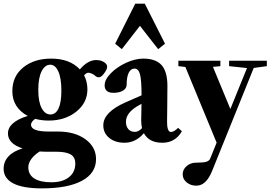

<svg xmlns="http://www.w3.org/2000/svg" viewBox="-29 -765 1478 1044"><path d="M235.4 -109.4Q197.8 -109.4 162.1 -118.7Q139.6 -102.5 139.6 -86.9Q139.6 -49.8 235.4 -49.8H285.2Q377.9 -49.8 435.5 -7.8Q493.2 34.2 493.2 100.1Q493.2 176.8 416.5 218Q339.8 259.3 198.7 259.3Q95.7 259.3 43.2 232.2Q-9.3 205.1 -9.3 152.3Q-9.3 113.8 17.3 85.2Q43.9 56.6 93.8 42Q14.2 16.1 14.2 -39.1Q14.2 -101.1 121.6 -134.8Q82 -155.3 60.1 -189.5Q38.1 -223.6 38.1 -269Q38.1 -350.6 97.4 -398.4Q156.7 -446.3 249 -446.3Q350.6 -446.3 405.3 -387.7Q448.7 -438.5 494.1 -438.5Q521 -438.5 539.6 -425.3Q553.7 -415 553.7 -401.9Q553.7 -388.7 537.8 -366.7Q522 -344.7 508.3 -344.7Q496.6 -344.7 487.3 -354Q481.9 -359.4 470.5 -364.5Q459 -369.6 451.7 -369.6Q440.9 -369.6 428.2 -355.5Q446.3 -320.3 446.3 -279.3Q446.3 -206.1 385.5 -157.7Q324.7 -109.4 235.4 -109.4ZM245.1 -142.6Q273.9 -142.6 289.3 -175.3Q304.7 -208 304.7 -272Q304.7 -339.8 288.1 -376.5Q271.5 -413.1 244.1 -413.1Q215.3 -413.1 197.3 -377.4Q179.2 -341.8 179.2 -275.9Q179.2 -211.4 197.5 -177Q215.8 -142.6 245.1 -142.6ZM125 144.5Q125 184.6 157.2 205.3Q189.5 226.1 250.5 226.1Q311 226.1 345.7 198.7Q380.4 171.4 380.4 124.5Q380.4 88.4 354.2 74.2Q328.1 60.1 278.3 60.1H231Q207.5 60.1 187 58.6Q158.2 76.7 141.6 99.1Q125 121.6 125 144.5Z M633.3 -497.6 597.2 -527.3 706.5 -745.1H758.3L868.2 -527.3L831.1 -497.6L731.9 -624.5ZM647.9 11.2Q597.2 11.2 564.9 -15.1Q532.7 -41.5 532.7 -83.5Q532.7 -155.3 653.8 -208.5L740.7 -246.6Q740.7 -328.6 732.4 -360.4Q724.1 -392.1 702.6 -392.1Q682.1 -392.1 670.9 -369.4Q659.7 -346.7 659.7 -305.2Q659.7 -284.7 640.1 -272.5Q620.6 -260.3 587.9 -260.3Q540 -260.3 540 -301.3Q540 -332 573.2 -366.2Q606.4 -400.4 656 -423.3Q705.6 -446.3 750 -446.3Q818.4 -446.3 849.9 -410.6Q881.3 -375 881.3 -298.3Q881.3 -254.9 880.4 -184.3Q879.4 -113.8 879.4 -103.5Q878.9 -79.1 884 -63.2Q889.2 -47.4 900.4 -47.4Q917 -47.4 939.5 -69.8L960 -51.3Q924.3 11.2 853.5 11.2Q781.2 11.2 753.4 -41Q709 11.2 647.9 11.2ZM655.8 -103Q655.8 -77.6 668.9 -62.7Q682.1 -47.9 704.6 -47.9Q724.1 -47.9 743.2 -68.4Q738.8 -86.9 738.8 -109.9Q738.8 -120.1 739.3 -138.4Q739.7 -156.7 740 -171.6Q740.2 -186.5 740.2 -200.2L732.4 -195.8Q655.8 -155.8 655.8 -103Z M1038.6 244.6Q1007.8 244.6 986.1 226.8Q964.4 209 964.4 183.1Q964.4 156.7 985.6 138.2Q1006.8 119.6 1036.6 119.6Q1076.7 119.6 1092.8 114.5Q1108.9 109.4 1113.8 97.7L1148.9 10.7L979 -400.9L940.9 -405.3V-434.6H1169.4V-405.3L1128.9 -401.4L1223.6 -172.4L1314 -395L1216.8 -405.3V-434.6H1421.9V-405.3L1350.6 -395.5L1124.5 164.1Q1092.3 244.6 1038.6 244.6Z"/></svg>

Font: Elstob Grade
Style: Regular
Weight: 400
Designer: Peter S. Baker
Version: Version 1.015